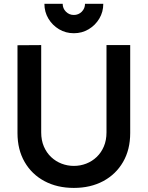

<svg xmlns="http://www.w3.org/2000/svg" viewBox="-20 -952 760 988"><path d="M360 15Q274.2 15 208.8 -20Q143.5 -54.9 106.8 -118.4Q70 -181.8 70 -267.5V-719.2L192 -720V-270.7Q192 -230 205.8 -198Q219.5 -166.1 243.1 -143.8Q266.8 -121.5 297 -109.9Q327.3 -98.3 360 -98.3Q393.5 -98.3 423.8 -110.1Q454.1 -121.9 477.5 -144.2Q500.9 -166.5 514.5 -198.5Q528 -230.4 528 -270.7V-720H650V-267.5Q650 -181.9 613.2 -118.5Q576.5 -55 511.2 -20Q445.8 15 360 15ZM360 -781Q318.1 -781 283.8 -801.5Q249.5 -822 229 -856.3Q208.5 -890.6 208.5 -932.5H302.5Q302.5 -908.7 319.3 -891.8Q336.2 -875 360 -875Q384 -875 400.8 -891.8Q417.5 -908.7 417.5 -932.5H511.5Q511.5 -890.6 491 -856.3Q470.6 -822 436.2 -801.5Q401.9 -781 360 -781Z"/></svg>

Font: Manrope Variable Light
Style: Regular
Weight: 200
Designer: Mikhail Sharanda
Foundry: Mikhail Sharanda
Version: Version 4.505